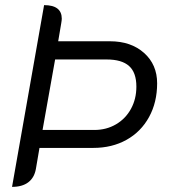

<svg xmlns="http://www.w3.org/2000/svg" viewBox="-20 -720 661 749"><path d="M152 -700Q221 -700 221 -647Q221 -642 219 -630L207 -559H409Q491 -559 542 -513.5Q593 -468 593 -395Q593 -321 561.5 -263.5Q530 -206 473.5 -174.5Q417 -143 344 -143H134L120 -61Q114 -27 90.5 -9Q67 9 27 9ZM348 -213Q395 -213 432.5 -235Q470 -257 491 -295.5Q512 -334 512 -382Q512 -437 483.5 -462.5Q455 -488 396 -488H195L146 -213Z"/></svg>

Font: K2D Light
Style: Italic
Weight: 300
Italic angle: -10°
Designer: Katatrad Aksorn Co.,Ltd.
Foundry: Cadson Demak Co.,Ltd.
Version: Version 1.000; ttfautohint (v1.6)